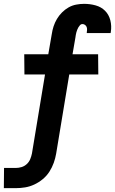

<svg xmlns="http://www.w3.org/2000/svg" viewBox="-54 -763 598 998"><path d="M-34 215 -33 110H28Q43 110 58 105.5Q73 101 85 90Q97 79 103 64.5Q109 50 112 35L180 -376H73L72 -481H197L215 -585Q218 -606 224.5 -626Q231 -646 242 -664.5Q253 -683 268.5 -698.5Q284 -714 302.5 -724.5Q321 -735 342 -739Q363 -743 383 -743Q414 -743 443 -735Q472 -727 492 -707Q512 -687 519.5 -657.5Q527 -628 522 -597L521 -591H397V-593Q398 -600 398.5 -608Q399 -616 396.5 -622.5Q394 -629 388 -633.5Q382 -638 374 -638Q367 -638 362 -632.5Q357 -627 353.5 -621Q350 -615 347.5 -608.5Q345 -602 343 -595Q341 -588 340 -581.5Q339 -575 338 -568L323 -481H456L457 -376H306L238 35Q234 59 225.5 83Q217 107 203 129Q189 151 168.5 168Q148 185 124.5 196Q101 207 76.5 211Q52 215 28 215Z"/></svg>

Font: Iosevka Extrabold Oblique
Style: Regular
Weight: 800
Italic angle: -9°
Monospace: yes
Designer: Belleve Invis
Foundry: Belleve Invis
Version: Version 32.5.0; ttfautohint (v1.8.4)